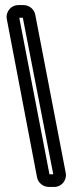

<svg xmlns="http://www.w3.org/2000/svg" viewBox="-20 -712 286 757"><path d="M239 -31 119 -654C115 -675 96 -692 72 -692H52C24 -692 1 -666 7 -636L126 -13C130 8 149 25 173 25H194C223 25 245 -2 239 -31ZM190 -25H175L56 -642H70Z"/></svg>

Font: DIN Rundschrift
Style: EngKont
Weight: 400
Width: 3
Version: Version 1.027